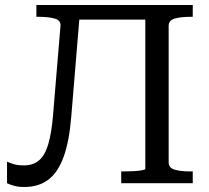

<svg xmlns="http://www.w3.org/2000/svg" viewBox="-20 -730 833 765"><path d="M463 0V-47H472Q491 -47 511 -48Q531 -49 545 -51.5Q559 -54 559 -57V-652H296L264 -266Q256 -167 233.5 -105Q211 -43 172.5 -14Q134 15 77 15Q52 15 35 10Q18 5 8 0V-86Q14 -83 31.5 -77Q49 -71 75 -71Q112 -71 135.5 -91Q159 -111 172 -154.5Q185 -198 191 -267L221 -627Q223 -649 198 -656Q173 -663 136 -663H125V-710H748V-663H737Q700 -663 676 -656Q652 -649 652 -627V-83Q652 -61 676 -54Q700 -47 737 -47H748V0Z"/></svg>

Font: Roboto Serif 20pt
Style: Regular
Weight: 400
Designer: Greg Gazdowicz
Foundry: Commercial Type
Version: Version 1.008